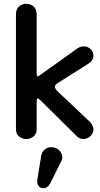

<svg xmlns="http://www.w3.org/2000/svg" viewBox="-20 -716 528 1011"><path d="M118 16C146 16 173 -2 173 -34V-179C173 -192 175 -198 179 -198C181 -198 186 -194 194 -187L381 -2C392 10 405 16 419 16C447 16 472 -7 472 -35C472 -47 466 -60 454 -74L280 -238C273 -246 269 -253 269 -259C269 -266 274 -272 283 -278L446 -381C463 -392 472 -406 472 -424C472 -448 450 -472 421 -472C411 -472 400 -469 389 -462L190 -320C185 -316 181 -314 178 -314C175 -314 173 -319 173 -330V-642C173 -678 146 -696 118 -696C91 -696 64 -678 64 -642V-34C64 -2 91 16 118 16ZM306 126C307 121 308 117 308 112C308 88 287 59 250 59C222 59 201 79 197 104L176 234C176 236 176 238 176 240C176 258 187 275 208 275C224 275 236 266 245 248Z"/></svg>

Font: Dongle
Style: Regular
Weight: 400
Designer: Yanghee Ryu
Foundry: Yanghee Ryu
Version: Version 2.000